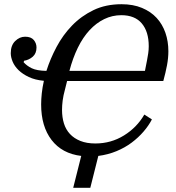

<svg xmlns="http://www.w3.org/2000/svg" viewBox="-20 -730 832 910"><path d="M556 -710Q611 -710 653 -692.5Q695 -675 722.5 -645Q750 -615 764 -574.5Q778 -534 778 -487Q778 -455 771.5 -420.5Q765 -386 754 -346H298L288 -306Q280 -277 277 -253.5Q274 -230 274 -209Q274 -174 283 -145Q292 -116 311.5 -95Q331 -74 361 -62Q391 -50 432 -50Q506 -50 567.5 -88Q629 -126 664 -187L700 -164Q685 -135 660.5 -106.5Q636 -78 604 -54Q572 -30 532 -13.5Q492 3 446 9L408 160H327L365 9Q274 -2 224.5 -66.5Q175 -131 175 -235Q175 -259 178 -287.5Q181 -316 188 -347Q146 -351 116.5 -365Q87 -379 68 -397.5Q49 -416 40 -437.5Q31 -459 31 -478Q31 -515 52 -535.5Q73 -556 99 -556Q127 -556 140 -540.5Q153 -525 153 -505Q153 -477 135.5 -461.5Q118 -446 94 -442L92 -435Q107 -418 130.5 -406.5Q154 -395 200 -394Q218 -451 248 -507.5Q278 -564 321.5 -609Q365 -654 423 -682Q481 -710 556 -710ZM555 -658Q512 -658 474 -639.5Q436 -621 404.5 -587Q373 -553 349 -504Q325 -455 309 -394H667L677 -445Q680 -460 682.5 -477Q685 -494 685 -511Q685 -580 652 -619Q619 -658 555 -658Z"/></svg>

Font: IBM Plex Serif Text
Style: Italic
Weight: 450
Italic angle: -14°
Designer: Mike Abbink, Paul van der Laan, Pieter van Rosmalen
Foundry: Bold Monday
Version: Version 3.001